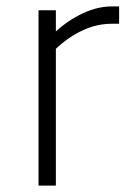

<svg xmlns="http://www.w3.org/2000/svg" viewBox="-20 -578 421 598"><path d="M351 -558V-504H328Q281 -504 236.5 -483Q192 -462 154 -426V0H100V-546H154V-480Q192 -515 238 -536.5Q284 -558 328 -558Z"/></svg>

Font: Biryani ExtraLight
Style: Regular
Weight: 275
Designer: Dan Reynolds and Mathieu Reguer
Foundry: Dan Reynolds and Mathieu Reguer
Version: Version 1.004; ttfautohint (v1.1) -l 5 -r 5 -G 72 -x 0 -D la